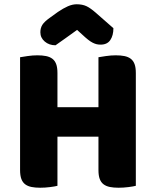

<svg xmlns="http://www.w3.org/2000/svg" viewBox="-20 -874 683 899"><path d="M616 -4Q605 -1 581.5 2Q558 5 535 5Q512 5 494.5 1.5Q477 -2 465 -11Q453 -20 447 -36Q441 -52 441 -78V-234H249V-4Q238 -1 214.5 2Q191 5 168 5Q145 5 127.5 1.5Q110 -2 98 -11Q86 -20 80 -36Q74 -52 74 -78V-606Q85 -608 109 -611.5Q133 -615 155 -615Q178 -615 195.5 -611.5Q213 -608 225 -599Q237 -590 243 -574Q249 -558 249 -532V-372H441V-606Q452 -608 476 -611.5Q500 -615 522 -615Q545 -615 562.5 -611.5Q580 -608 592 -599Q604 -590 610 -574Q616 -558 616 -532ZM341 -734Q310 -711 286 -694.5Q262 -678 240 -662Q210 -662 189.5 -679.5Q169 -697 169 -723Q169 -743 178.5 -758Q188 -773 215 -792L251 -818Q276 -835 297.5 -844.5Q319 -854 339 -854Q366 -854 385 -845Q404 -836 430 -813L511 -742Q511 -708 496.5 -686.5Q482 -665 451 -665Q441 -665 432.5 -667Q424 -669 414 -674Q404 -679 392 -688.5Q380 -698 364 -713Z"/></svg>

Font: Baloo Bhaina
Style: Regular
Weight: 400
Designer: Manish Minz, Shuchita Grover and Ek Type
Foundry: Ek Type
Version: Version 1.443;PS 1.000;hotconv 16.6.51;makeotf.lib2.5.65220;